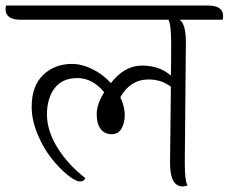

<svg xmlns="http://www.w3.org/2000/svg" viewBox="-59 -666 823 691"><path d="M553 -78 556 -354Q522 -380 476 -380Q410 -380 374 -316Q390 -282 390 -253Q390 -224 378.5 -203.5Q367 -183 342.5 -183Q318 -183 303.5 -201.5Q289 -220 289 -255.5Q289 -291 316 -334Q274 -385 219.5 -385Q165 -385 137.5 -348.5Q110 -312 110 -254Q110 -196 147.5 -135Q185 -74 248 -25Q244 -13 228.5 -13Q213 -13 184 -36.5Q155 -60 126 -96.5Q97 -133 76 -183.5Q55 -234 55 -281Q55 -357 96.5 -396.5Q138 -436 200 -436Q235 -436 273 -417.5Q311 -399 340 -367Q389 -430 452 -430Q515 -430 556 -394Q557 -432 557 -506Q557 -580 547 -595H15Q-39 -595 -39 -633Q-39 -642 -37 -646H690Q744 -646 744 -608Q744 -599 742 -595H587Q610 -580 610 -515L606 -80Q606 -14 616 1Q608 5 599 5Q553 5 553 -78Z"/></svg>

Font: Laila Light
Style: Regular
Weight: 300
Designer: Hitesh Malaviya
Foundry: Indian Type Foundry
Version: Version 1.302;PS 1.0;hotconv 1.0.78;makeotf.lib2.5.61930; tt